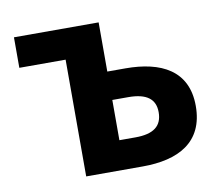

<svg xmlns="http://www.w3.org/2000/svg" viewBox="-66 -640 832 719"><g transform="rotate(-10 349.5 -280.0)"><path d="M206 0H421C556 0 656 -50 656 -189C656 -324 556 -373 421 -373H352V-560H30V-444H206ZM352 -112V-265H413C482 -265 515 -240 515 -190C515 -137 482 -112 413 -112Z"/></g></svg>

Font: Noto Sans T Chinese Bold
Style: Bold
Weight: 700
Designer: Ryoko NISHIZUKA (kana & ideographs); Paul D. Hunt (Latin, Greek & Cyrillic); Wenlong ZHANG (bopomofo); Sandoll Communica
Foundry: Adobe Systems Incorporated
Version: Version 1.000;PS 1;hotconv 1.0.78;makeotf.lib2.5.61930